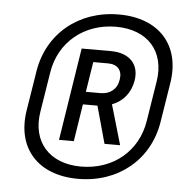

<svg xmlns="http://www.w3.org/2000/svg" viewBox="-48 -787 696 723"><g transform="rotate(5 300.0 -425.0)"><path d="M273 -110C425 -110 541 -206 564 -350L588 -500C611 -644 525 -740 373 -740C221 -740 105 -644 82 -500L58 -350C35 -206 121 -110 273 -110ZM280 -157C161 -157 91 -234 110 -350L134 -500C152 -616 246 -693 366 -693C486 -693 555 -616 536 -500L512 -350C494 -234 401 -157 280 -157ZM189 -250H245L267 -391H322L361 -250H420L376 -401C417 -416 445 -450 453 -496C464 -559 425 -600 355 -600H244ZM274 -439 292 -553H348C384 -553 403 -531 397 -496C392 -460 366 -439 330 -439Z"/></g></svg>

Font: JetBrains Mono Light
Style: Italic
Weight: 336
Italic angle: -9°
Monospace: yes
Designer: Philipp Nurullin, Konstantin Bulenkov
Foundry: JetBrains
Version: Version 2.305